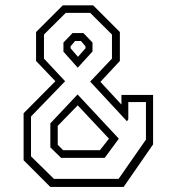

<svg xmlns="http://www.w3.org/2000/svg" viewBox="-20 -720 681 740"><path d="M174 0.5 71 -102.5V-283.5L193.5 -407L119 -485V-596.5L222 -699.5H339L442 -596.5V-485L367 -404.5L448 -317V-354H570V-163.5L456.5 0.5ZM223.5 -141H365L400 -185.5L279.5 -314L202.5 -235V-162ZM215.5 -111.5 174 -152V-244.5L279 -356L438 -185.5L383.5 -111.5ZM188 -30.5H437L542.5 -182V-326.5H474.5V-260.5L469.5 -252.5L327.5 -405.5L411.5 -494V-587L327.5 -670.5H233.5L149.5 -587V-494L231 -407L99.5 -271V-117.5ZM279.5 -459 224.5 -521V-556L259.5 -592.5H301.5L336.5 -556V-521.5ZM280.5 -501 309.5 -534V-541.5L292 -562H269.5L252 -541.5V-534Z"/></svg>

Font: Tourney Thin Light
Style: Regular
Weight: 300
Version: Version 1.015